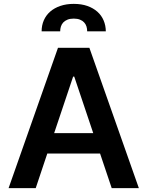

<svg xmlns="http://www.w3.org/2000/svg" viewBox="-20 -975 764 995"><path d="M699.6 0H558.9L498.6 -179.3H225.1L165.1 0H24.5L280.5 -727.3H443.2ZM528.4 -812.5H431.8Q431.8 -826 428.1 -837.9Q424.4 -849.8 416 -858.8Q407.7 -867.9 394.4 -873.2Q381 -878.6 362.2 -878.6Q342.7 -878.6 329.4 -873Q316.1 -867.5 307.7 -858.5Q299.4 -849.4 295.6 -837.4Q291.9 -825.3 291.9 -812.5H195.7Q195.7 -843.8 207.2 -870Q218.8 -896.3 240.4 -915.1Q262.1 -933.9 293 -944.4Q323.9 -954.9 362.2 -954.9Q402 -954.9 432.7 -944.1Q463.4 -933.2 484.7 -914.2Q506 -895.2 517 -869.1Q528.1 -843 528.4 -812.5ZM463.1 -285.2 364.7 -578.1H359L260.7 -285.2Z"/></svg>

Font: Linik Sans SemiBold
Style: Regular
Weight: 600
Designer: Fonts by Rasmus Andersson / Changes by Cristiano Sobral with parts from Marc Monis
Foundry: rsms
Version: Version 3.020; ttfautohint (v1.6)